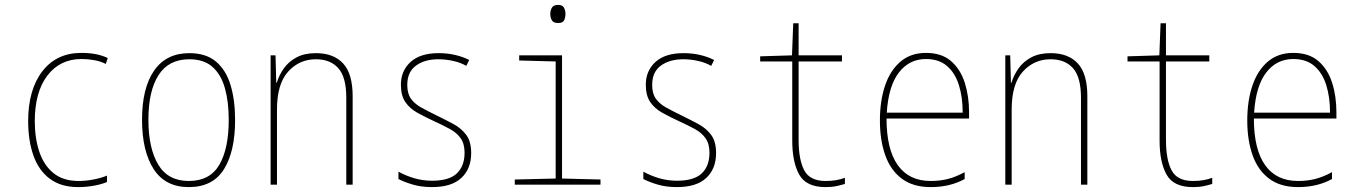

<svg xmlns="http://www.w3.org/2000/svg" viewBox="-20 -754 5540 784"><path d="M299 10Q229 10 183.5 -24Q138 -58 116.5 -119Q95 -180 95 -259Q95 -388 153 -463Q211 -538 312 -538Q377 -538 420 -517L412 -493Q390 -504 364 -508.5Q338 -513 313 -513Q225 -513 173.5 -445.5Q122 -378 122 -259Q122 -190 140.5 -134.5Q159 -79 198.5 -47Q238 -15 301 -15Q330 -15 361.5 -21Q393 -27 417 -37V-11Q397 -2 365 4Q333 10 299 10Z M751 10Q655 10 607.5 -63.5Q560 -137 560 -265Q560 -395 609.5 -466Q659 -537 753 -537Q821 -537 862 -502.5Q903 -468 921.5 -406.5Q940 -345 940 -264Q940 -136 894.5 -63Q849 10 751 10ZM751 -15Q837 -15 875.5 -81Q914 -147 914 -265Q914 -338 898.5 -393.5Q883 -449 848 -480.5Q813 -512 753 -512Q669 -512 627.5 -447.5Q586 -383 586 -265Q586 -149 626 -82Q666 -15 751 -15Z M1085 0V-528H1105L1108 -416H1110Q1119 -446 1138.5 -474Q1158 -502 1190.5 -519.5Q1223 -537 1270 -537Q1342 -537 1381 -495Q1420 -453 1420 -361V0H1394V-355Q1394 -439 1361.5 -475.5Q1329 -512 1270 -512Q1202 -512 1156.5 -461.5Q1111 -411 1111 -307V0Z M1744 10Q1700 10 1665 -0.5Q1630 -11 1607 -23V-53Q1638 -36 1672.5 -26Q1707 -16 1744 -16Q1814 -16 1845.5 -46Q1877 -76 1877 -130Q1877 -167 1861 -189.5Q1845 -212 1817.5 -227Q1790 -242 1755 -258Q1716 -276 1684.5 -293.5Q1653 -311 1635 -337.5Q1617 -364 1617 -408Q1617 -465 1656.5 -501Q1696 -537 1771 -537Q1807 -537 1839 -529.5Q1871 -522 1896 -509L1884 -485Q1862 -498 1831.5 -505Q1801 -512 1770 -512Q1714 -512 1678.5 -486Q1643 -460 1643 -407Q1643 -372 1658 -351Q1673 -330 1700 -315Q1727 -300 1762 -283Q1799 -265 1831.5 -247.5Q1864 -230 1884 -203Q1904 -176 1904 -129Q1904 -65 1864 -27.5Q1824 10 1744 10Z M2259 -660Q2240 -660 2233.5 -671Q2227 -682 2227 -697Q2227 -711 2233.5 -722.5Q2240 -734 2259 -734Q2277 -734 2283 -722.5Q2289 -711 2289 -697Q2289 -684 2284 -672Q2279 -660 2259 -660ZM2082 0V-21L2249 -25V-503L2100 -507V-528H2275V-25L2432 -21V0Z M2744 10Q2700 10 2665 -0.5Q2630 -11 2607 -23V-53Q2638 -36 2672.5 -26Q2707 -16 2744 -16Q2814 -16 2845.5 -46Q2877 -76 2877 -130Q2877 -167 2861 -189.5Q2845 -212 2817.5 -227Q2790 -242 2755 -258Q2716 -276 2684.5 -293.5Q2653 -311 2635 -337.5Q2617 -364 2617 -408Q2617 -465 2656.5 -501Q2696 -537 2771 -537Q2807 -537 2839 -529.5Q2871 -522 2896 -509L2884 -485Q2862 -498 2831.5 -505Q2801 -512 2770 -512Q2714 -512 2678.5 -486Q2643 -460 2643 -407Q2643 -372 2658 -351Q2673 -330 2700 -315Q2727 -300 2762 -283Q2799 -265 2831.5 -247.5Q2864 -230 2884 -203Q2904 -176 2904 -129Q2904 -65 2864 -27.5Q2824 10 2744 10Z M3351 10Q3272 10 3243.5 -41Q3215 -92 3215 -180V-503H3084V-524L3214 -528L3219 -659H3241V-528H3418V-503H3241V-183Q3241 -102 3264 -58.5Q3287 -15 3351 -15Q3376 -15 3395 -18.5Q3414 -22 3430 -28V-3Q3414 2 3395.5 6Q3377 10 3351 10Z M3780 10Q3709 10 3663 -24Q3617 -58 3595 -119.5Q3573 -181 3573 -262Q3573 -341 3593.5 -403Q3614 -465 3656 -501.5Q3698 -538 3761 -538Q3825 -538 3863.5 -504.5Q3902 -471 3919.5 -416Q3937 -361 3937 -296V-270H3600Q3600 -144 3646 -79.5Q3692 -15 3780 -15Q3819 -15 3851.5 -23.5Q3884 -32 3919 -51V-23Q3890 -7 3855.5 1.5Q3821 10 3780 10ZM3911 -294Q3911 -357 3895.5 -406.5Q3880 -456 3847 -484.5Q3814 -513 3761 -513Q3693 -513 3650.5 -458Q3608 -403 3601 -294Z M4085 0V-528H4105L4108 -416H4110Q4119 -446 4138.5 -474Q4158 -502 4190.5 -519.5Q4223 -537 4270 -537Q4342 -537 4381 -495Q4420 -453 4420 -361V0H4394V-355Q4394 -439 4361.5 -475.5Q4329 -512 4270 -512Q4202 -512 4156.5 -461.5Q4111 -411 4111 -307V0Z M4851 10Q4772 10 4743.5 -41Q4715 -92 4715 -180V-503H4584V-524L4714 -528L4719 -659H4741V-528H4918V-503H4741V-183Q4741 -102 4764 -58.5Q4787 -15 4851 -15Q4876 -15 4895 -18.5Q4914 -22 4930 -28V-3Q4914 2 4895.5 6Q4877 10 4851 10Z M5280 10Q5209 10 5163 -24Q5117 -58 5095 -119.5Q5073 -181 5073 -262Q5073 -341 5093.5 -403Q5114 -465 5156 -501.5Q5198 -538 5261 -538Q5325 -538 5363.5 -504.5Q5402 -471 5419.5 -416Q5437 -361 5437 -296V-270H5100Q5100 -144 5146 -79.5Q5192 -15 5280 -15Q5319 -15 5351.5 -23.5Q5384 -32 5419 -51V-23Q5390 -7 5355.5 1.5Q5321 10 5280 10ZM5411 -294Q5411 -357 5395.5 -406.5Q5380 -456 5347 -484.5Q5314 -513 5261 -513Q5193 -513 5150.5 -458Q5108 -403 5101 -294Z"/></svg>

Font: Noto Sans Mono ExtraCondensed Thin
Style: Regular
Weight: 100
Width: 2
Designer: Monotype Design Team
Foundry: Monotype Imaging Inc.
Version: Version 2.014; ttfautohint (v1.8.4.7-5d5b)